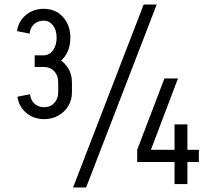

<svg xmlns="http://www.w3.org/2000/svg" viewBox="-20 -811 951 846"><path d="M172.5 -515.8V-567.2Q197.5 -567.2 213.5 -589.2Q229.5 -611.2 229.5 -645.5H290Q290 -588 257.2 -551.9Q224.5 -515.8 172.5 -515.8ZM236.5 -404V-449.5H297V-404ZM132.8 -515.8V-567.2H173.5V-515.8ZM229.5 -644.8Q229.5 -678.2 213.5 -699.1Q197.5 -720 172.5 -720V-772.2Q224.5 -772.2 257.2 -736.5Q290 -700.8 290 -644.8ZM297 -404.2Q297 -370.5 280.8 -343.9Q264.5 -317.2 236.8 -301.6Q209 -286 174.2 -286V-338.5Q201.8 -338.5 219.1 -357.1Q236.5 -375.8 236.5 -404.2ZM297 -449.2H236.5Q236.5 -478.2 219.1 -497Q201.8 -515.8 174.2 -515.8V-567.2Q209 -567.2 236.8 -552Q264.5 -536.8 280.8 -509.9Q297 -483 297 -449.2ZM110.5 -662.8 55 -673.8Q61 -717 93.8 -744.6Q126.5 -772.2 173.5 -772.2V-720Q149 -720 131.6 -706.1Q114.2 -692.2 110.5 -662.8ZM112 -395.8Q116 -367 133.4 -352.8Q150.8 -338.5 175.2 -338.5V-286Q128.2 -286 95.5 -313.8Q62.8 -341.5 56.8 -384.8ZM302 15 613 -791H670.5L359.5 15ZM584.5 -151 704.5 -465.2H764.2L645 -151ZM584.5 -97.2V-151H856.2V-97.2ZM749 0V-263H805.8V0Z"/></svg>

Font: Akshar Light
Style: Regular
Weight: 300
Designer: Tall Chai
Foundry: Tall Chai
Version: Version 1.100